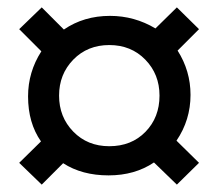

<svg xmlns="http://www.w3.org/2000/svg" viewBox="-20 -571 591 520"><path d="M151 -129 93 -71 32 -130 91 -188Q56 -238 56 -310Q56 -376 92 -432L32 -492L93 -551L153 -491Q207 -528 278 -528Q344 -528 401 -494L459 -551L519 -492L461 -434Q496 -379 496 -314Q496 -246 458 -190L519 -130L459 -71L397 -131Q345 -96 274 -96Q202 -96 151 -129ZM276 -175Q336 -175 374 -214Q412 -253 412 -312Q412 -370 373.5 -409.5Q335 -449 276 -449Q217 -449 178.5 -409.5Q140 -370 140 -312Q140 -254 178.5 -214.5Q217 -175 276 -175Z"/></svg>

Font: Hind Siliguri Medium
Style: Regular
Weight: 500
Designer: Jyotish Sonowal
Foundry: Indian Type Foundry
Version: Version 1.001;PS 1.0;hotconv 1.0.86;makeotf.lib2.5.63406; tt